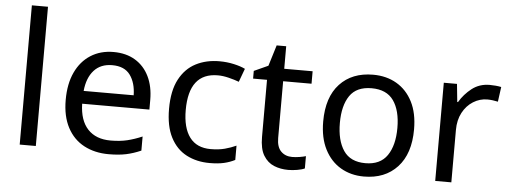

<svg xmlns="http://www.w3.org/2000/svg" viewBox="-50 -897 2781 1044"><g transform="rotate(5 1340.5 -375.0)"><path d="M173 0H85V-760H173Z M550 -546Q619 -546 668.5 -516Q718 -486 744.5 -431.5Q771 -377 771 -304V-251H404Q406 -160 450.5 -112.5Q495 -65 575 -65Q626 -65 665.5 -74.5Q705 -84 747 -102V-25Q706 -7 666 1.5Q626 10 571 10Q495 10 436.5 -21Q378 -52 345.5 -113.5Q313 -175 313 -264Q313 -352 342.5 -415Q372 -478 425.5 -512Q479 -546 550 -546ZM549 -474Q486 -474 449.5 -433.5Q413 -393 406 -321H679Q678 -389 647 -431.5Q616 -474 549 -474Z M1122 10Q1051 10 995.5 -19Q940 -48 908.5 -109Q877 -170 877 -265Q877 -364 910 -426Q943 -488 999.5 -517Q1056 -546 1128 -546Q1169 -546 1207 -537.5Q1245 -529 1269 -517L1242 -444Q1218 -453 1186 -461Q1154 -469 1126 -469Q968 -469 968 -266Q968 -169 1006.5 -117.5Q1045 -66 1121 -66Q1165 -66 1198.5 -75Q1232 -84 1260 -97V-19Q1233 -5 1200.5 2.5Q1168 10 1122 10Z M1566 -62Q1586 -62 1607 -65.5Q1628 -69 1641 -73V-6Q1627 1 1601 5.5Q1575 10 1551 10Q1509 10 1473.5 -4.5Q1438 -19 1416 -55Q1394 -91 1394 -156V-468H1318V-510L1395 -545L1430 -659H1482V-536H1637V-468H1482V-158Q1482 -109 1505.5 -85.5Q1529 -62 1566 -62Z M2214 -269Q2214 -136 2146.5 -63Q2079 10 1964 10Q1893 10 1837.5 -22.5Q1782 -55 1750 -117.5Q1718 -180 1718 -269Q1718 -402 1785 -474Q1852 -546 1967 -546Q2040 -546 2095.5 -513.5Q2151 -481 2182.5 -419.5Q2214 -358 2214 -269ZM1809 -269Q1809 -174 1846.5 -118.5Q1884 -63 1966 -63Q2047 -63 2085 -118.5Q2123 -174 2123 -269Q2123 -364 2085 -418Q2047 -472 1965 -472Q1883 -472 1846 -418Q1809 -364 1809 -269Z M2603 -546Q2618 -546 2635.5 -544.5Q2653 -543 2666 -540L2655 -459Q2642 -462 2626.5 -464Q2611 -466 2597 -466Q2556 -466 2520 -443.5Q2484 -421 2462.5 -380.5Q2441 -340 2441 -286V0H2353V-536H2425L2435 -438H2439Q2465 -482 2506 -514Q2547 -546 2603 -546Z"/></g></svg>

Font: Noto Sans Thai Looped
Style: Regular
Weight: 400
Designer: Sasikarn Vongin, Ben Mitchell
Foundry: The Fontpad Ltd
Version: Version 1.001; ttfautohint (v1.8.4.7-5d5b)